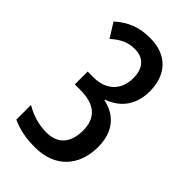

<svg xmlns="http://www.w3.org/2000/svg" viewBox="-223 -801 887 887"><g transform="rotate(45 220.5 -357.0)"><path d="M381 -548C381 -658 316 -724 209 -724C140 -724 88 -706 34 -658L78 -588C116 -622 149 -638 193 -638C252 -638 284 -602 284 -537C284 -461 235 -410 152 -410H113V-326H149C246 -326 291 -283 291 -202C291 -126 255 -76 177 -76C130 -76 81 -89 37 -116V-20C84 1 129 10 189 10C318 10 394 -73 394 -197C394 -291 348 -353 262 -371V-375C341 -403 381 -466 381 -548Z"/></g></svg>

Font: Noto Sans Khmer ExtraCondensed Medium
Style: Regular
Weight: 500
Width: 2
Designer: Danh Hong and the Monotype Design Team
Foundry: Monotype Imaging Inc.
Version: Version 2.004